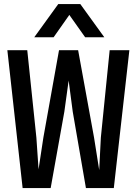

<svg xmlns="http://www.w3.org/2000/svg" viewBox="-20 -952 690 972"><path d="M94.5 0 17.2 -698H118L164.2 -255.2L175.2 -95L199.5 -255.2L278.8 -698H375.5L456.2 -255.2L482.2 -91.2L490.5 -255.2L535.2 -698H635L556.2 0H415L348.2 -386.8L327.5 -544.2L305.8 -386.8L236.5 0ZM153.5 -763.5 275 -931.5H386.5L508 -763.5H411L331 -876.5L251.5 -763.5Z"/></svg>

Font: Azeret Mono Thin
Style: Regular
Weight: 100
Designer: Martin Vácha
Foundry: Displaay
Version: Version 1.002